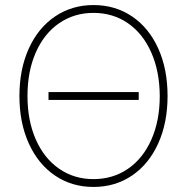

<svg xmlns="http://www.w3.org/2000/svg" viewBox="-20 -737 748 767"><path d="M534.2 -337.9H173.8V-369.1H534.2ZM353.5 9.8Q266.6 9.8 199.5 -35.9Q132.3 -81.5 95 -164.1Q57.6 -246.6 57.6 -353.5Q57.6 -460.4 95 -543Q132.3 -625.5 199.7 -671.1Q267.1 -716.8 353.5 -716.8Q440.4 -716.8 507.6 -671.4Q574.7 -626 612.1 -543.5Q649.4 -460.9 649.4 -353.5Q649.4 -246.6 612.1 -164.1Q574.7 -81.5 507.6 -35.9Q440.4 9.8 353.5 9.8ZM353.5 -685.5Q276.4 -685.5 216.6 -644.5Q156.7 -603.5 123.3 -528.1Q89.8 -452.6 89.8 -353.5Q89.8 -255.4 123 -179.9Q156.2 -104.5 216.1 -63Q275.9 -21.5 353.5 -21.5Q431.2 -21.5 491.2 -62.7Q551.3 -104 584.7 -179.4Q618.2 -254.9 618.2 -353.5Q617.7 -452.1 584.2 -527.6Q550.8 -603 491 -644.3Q431.2 -685.5 353.5 -685.5Z"/></svg>

Font: Pretendard JP Thin
Style: Regular
Weight: 100
Designer: Base glyphs from Inter by Rasmus Andersson; Hangeul glyphs from Noto Sans CJK(Source Han Sans) by Jang Soo-young and Kan
Foundry: Kil Hyung-jin
Version: Version 1.309